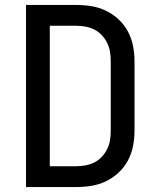

<svg xmlns="http://www.w3.org/2000/svg" viewBox="-20 -755 640 775"><path d="M85 0V-735H288Q319 -735 349.5 -730Q380 -725 408 -711.5Q436 -698 459 -676.5Q482 -655 496.5 -627.5Q511 -600 517 -569.5Q523 -539 523 -508V-227Q523 -196 517 -165.5Q511 -135 496.5 -107.5Q482 -80 459 -58.5Q436 -37 408 -23.5Q380 -10 349.5 -5Q319 0 288 0ZM288 -84Q307 -84 325.5 -87.5Q344 -91 361 -99.5Q378 -108 391 -122Q404 -136 412.5 -153Q421 -170 424 -189Q427 -208 427 -227V-508Q427 -527 424 -546Q421 -565 412.5 -582Q404 -599 391 -613Q378 -627 361 -635.5Q344 -644 325.5 -647.5Q307 -651 288 -651H181V-84Z"/></svg>

Font: Iosevka Fixed Medium Extended
Style: Regular
Weight: 500
Width: 7
Monospace: yes
Designer: Belleve Invis
Foundry: Belleve Invis
Version: Version 24.1.1; ttfautohint (v1.8.4)